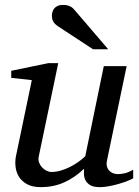

<svg xmlns="http://www.w3.org/2000/svg" viewBox="-20 -752 567 784"><path d="M523.9 -23.9Q514.6 -18.6 498.3 -12.2Q481.9 -5.9 462.9 -0.5Q443.8 4.9 424.1 8.5Q404.3 12.2 388.2 12.2Q359.9 12.2 346.2 2.7Q332.5 -6.8 327.4 -19.3Q322.3 -31.7 322.8 -44.4Q323.2 -57.1 323.2 -63Q283.7 -25.4 240.5 -6.6Q197.3 12.2 147 12.2Q112.3 12.2 90.3 0Q68.4 -12.2 57.1 -30.8Q45.9 -49.3 43.5 -71.3Q41 -93.3 44.9 -112.8L109.9 -424.8L25.9 -434.1V-462.9L176.8 -494.1H217.8L138.2 -112.8Q135.3 -100.1 139.4 -88.6Q143.6 -77.1 151.6 -68.6Q159.7 -60.1 169.9 -54.9Q180.2 -49.8 189.9 -49.8Q208 -49.8 226.3 -54.9Q244.6 -60.1 262.7 -68.8Q280.8 -77.6 297.4 -89.1Q314 -100.6 328.1 -113.8L403.8 -481.9H497.1L417 -97.2Q413.6 -81.5 417 -71Q420.4 -60.5 427.5 -53.7Q434.6 -46.9 443.6 -43.9Q452.6 -41 460.9 -41Q470.7 -41 486.8 -43.9Q502.9 -46.9 523.9 -59.1ZM359.9 -550.8 214.8 -646Q204.6 -652.8 198.2 -662.8Q191.9 -672.9 191.9 -688Q191.9 -695.3 194.1 -703.1Q196.3 -710.9 201.4 -717.3Q206.5 -723.6 215.1 -727.8Q223.6 -731.9 236.8 -731.9Q247.6 -731.9 255.1 -730Q262.7 -728 268.6 -724.9Q274.4 -721.7 279.1 -717Q283.7 -712.4 288.1 -707L421.9 -550.8Z"/></svg>

Font: Charis SIL
Style: Italic
Weight: 400
Italic angle: -11°
Foundry: SIL International
Version: Version 4.112